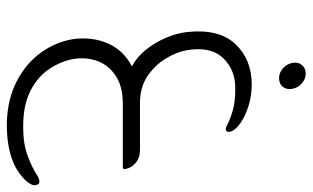

<svg xmlns="http://www.w3.org/2000/svg" viewBox="-192 -370 893 548"><g transform="rotate(90 254.0 -95.5)"><path d="M189 -522Q205 -522 217.5 -511Q230 -500 233 -484Q236 -468 227.5 -457Q219 -446 202 -446Q187 -446 174.5 -457Q162 -468 159 -484Q156 -500 165 -511Q174 -522 189 -522ZM275 0Q226 0 195.5 20.5Q165 41 153.5 73Q142 105 148 142Q155 178 176.5 210Q198 242 235.5 262Q273 282 326 284Q353 285 377 282.5Q401 280 426 271Q456 260 486 241Q494 238 497 238Q507 238 507 247Q509 251 508 255Q507 259 506 261Q499 275 482.5 288.5Q466 302 449 310Q401 332 329 331Q262 329 211 302.5Q160 276 129.5 233.5Q99 191 91 141Q84 87 103.5 42.5Q123 -2 169 -26Q142 -40 121 -66.5Q100 -93 87 -124Q74 -155 71 -183Q61 -274 105 -321Q149 -368 221 -368Q251 -368 279.5 -359.5Q308 -351 329 -337Q350 -323 355 -308Q359 -294 347 -294Q344 -294 336 -298Q321 -306 296 -313.5Q271 -321 234 -321Q179 -322 145 -286Q111 -250 123 -182Q128 -153 147 -122Q166 -91 197.5 -70Q229 -49 273 -49H407Q430 -49 444 -37Q458 -25 461 -11L462 -7Q464 0 455 0Z"/></g></svg>

Font: Zain Light
Style: Italic
Weight: 300
Italic angle: -10°
Designer: Zain,Boutros
Foundry: Mobile Telecommunications Company (Zain), 2024
Version: Version 1.51; ttfautohint (v1.8.4)